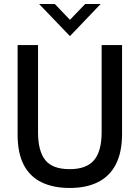

<svg xmlns="http://www.w3.org/2000/svg" viewBox="-20 -921 694 954"><path d="M326.5 13Q245 13 187 -15Q129 -43 98.2 -101.5Q67.5 -160 67.5 -252V-697H169V-263.5Q169 -171 204.8 -125.8Q240.5 -80.5 326.5 -80.5Q409.5 -80.5 447.2 -125Q485 -169.5 485 -264V-697H586.5V-257Q586.5 -164.5 555.8 -104.8Q525 -45 466.8 -16Q408.5 13 326.5 13ZM327.5 -741.5 174.5 -901H252.5L327.5 -822.5L403 -901H480Z"/></svg>

Font: Acari Sans Neue SemiBold
Style: Regular
Weight: 600
Designer: Alfredo Marco Pradil (font), Cristiano Sobral (main changes)
Foundry: Hanken Design Co. (font), Cristiano Sobral (main changes)
Version: Version 2.459;March 19, 2022;FontCreator 14.0.0.2808 64-bit;